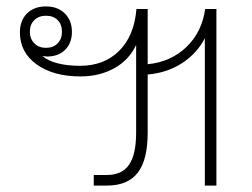

<svg xmlns="http://www.w3.org/2000/svg" viewBox="-20 -578 786 598"><path d="M654 -550V0H618V-459Q593 -411 546.5 -381Q500 -351 440 -346V-165Q440 -80 409 -40Q378 0 313 0H272V-33H313Q360 -33 382 -65Q404 -97 404 -165V-438Q382 -391 336 -365.5Q290 -340 231 -340Q146 -340 94 -377.5Q42 -415 42 -477Q42 -514 64 -536Q86 -558 123 -558Q160 -558 182 -536Q204 -514 204 -479Q204 -444 183 -423Q162 -402 127 -402Q122 -402 112 -404Q128 -389 159 -381Q190 -373 229 -373Q304 -373 351 -419.5Q398 -466 405 -550H440V-378Q512 -385 560.5 -431.5Q609 -478 619 -550ZM123 -429Q146 -429 159.5 -443Q173 -457 173 -479Q173 -502 159.5 -515.5Q146 -529 123 -529Q101 -529 87 -515.5Q73 -502 73 -479Q73 -457 87 -443Q101 -429 123 -429Z"/></svg>

Font: Bai Jamjuree ExtraLight
Style: Regular
Weight: 275
Designer: Katatrad Aksorn Co.,Ltd.
Foundry: Cadson Demak Co.,Ltd.
Version: Version 1.000; ttfautohint (v1.6)